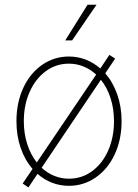

<svg xmlns="http://www.w3.org/2000/svg" viewBox="-20 -779 585 815"><path d="M76.2 0 118.2 -62Q85.4 -99.6 67.6 -151.6Q49.8 -203.6 49.8 -264.6Q49.8 -342.8 78.6 -405.3Q107.4 -467.8 158.4 -503.4Q209.5 -539.1 272.5 -539.1Q310.1 -539.1 344 -525.9Q377.9 -512.7 405.8 -488.3L444.3 -545.9L468.8 -530.3L426.8 -467.8Q459.5 -430.2 477.8 -377.9Q496.1 -325.7 496.1 -264.6Q496.1 -186.5 467 -124Q438 -61.5 386.7 -25.9Q335.4 9.8 272.5 9.8Q234.9 9.8 200.9 -3.4Q167 -16.6 139.2 -41L100.6 16.6ZM463.9 -264.6Q463.9 -316.4 449.5 -361.8Q435.1 -407.2 408.2 -440.4L156.7 -66.9Q181.2 -44.4 210.4 -32.5Q239.7 -20.5 272.5 -20.5Q327.6 -20.5 371.3 -52.7Q415 -85 439.5 -140.6Q463.9 -196.3 463.9 -264.6ZM136.2 -89.4 388.2 -462.4Q363.8 -484.9 334.5 -496.8Q305.2 -508.8 272.5 -508.8Q217.8 -508.8 174.1 -476.6Q130.4 -444.3 105.7 -388.7Q81.1 -333 81.1 -264.6Q81.1 -212.9 95.5 -167.7Q109.9 -122.6 136.2 -89.4ZM351.6 -758.8H389.6L286.1 -607.4H256.8Z"/></svg>

Font: Pretendard Thin
Style: Regular
Weight: 100
Designer: Base glyphs from Inter by Rasmus Andersson; Hangeul glyphs from Noto Sans CJK(Source Han Sans) by Jang Soo-young and Kan
Foundry: Kil Hyung-jin
Version: Version 1.309